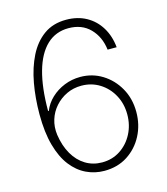

<svg xmlns="http://www.w3.org/2000/svg" viewBox="-111 -823 799 920"><g transform="rotate(-15 288.0 -363.5)"><path d="M293.9 9.8Q246.6 9.8 204.6 -10.3Q162.6 -30.3 130.6 -71.5Q98.6 -112.8 80.6 -177.5Q62.5 -242.2 62.5 -331.5Q62.5 -412.6 75.7 -485.4Q88.9 -558.1 117.4 -615Q146 -671.9 191.7 -704.6Q237.3 -737.3 302.2 -737.3Q358.9 -737.3 402.1 -713.4Q445.3 -689.5 471.4 -646.5Q497.6 -603.5 502.9 -547.4H458Q450.2 -612.3 409.7 -653.8Q369.1 -695.3 302.7 -695.3Q239.3 -695.3 195.3 -653.8Q151.4 -612.3 128.9 -532.5Q106.4 -452.6 106.4 -336.9H109.9Q124 -372.1 152.1 -398.4Q180.2 -424.8 217.5 -439.9Q254.9 -455.1 296.9 -455.1Q356.4 -455.1 405.5 -424.8Q454.6 -394.5 484.1 -342.3Q513.7 -290 513.7 -223.6Q513.7 -160.2 486.1 -107.2Q458.5 -54.2 409.2 -22.2Q359.9 9.8 293.9 9.8ZM293.9 -32.2Q344.2 -32.2 383.8 -58.1Q423.3 -84 446 -127.4Q468.8 -170.9 468.8 -223.6Q468.8 -276.9 445.3 -319.8Q421.9 -362.8 381.6 -387.9Q341.3 -413.1 291 -413.1Q251.5 -413.1 218 -397.2Q184.6 -381.3 160.2 -353.8Q135.7 -326.2 124.8 -290.8Q113.8 -255.4 119.1 -215.8Q127.4 -159.2 151.4 -117.9Q175.3 -76.7 211.9 -54.4Q248.5 -32.2 293.9 -32.2Z"/></g></svg>

Font: Inter 17pt ExtraLight
Style: Regular
Weight: 250
Version: Version 4.001;git-66647c0bb